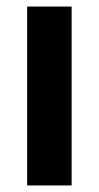

<svg xmlns="http://www.w3.org/2000/svg" viewBox="-20 -567 302 587"><path d="M199 0V-547H63V0Z"/></svg>

Font: Noto Sans Myanmar Condensed
Style: Bold
Weight: 700
Width: 3
Designer: Monotype Design Team
Foundry: Monotype Imaging Inc.
Version: Version 2.107